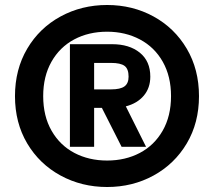

<svg xmlns="http://www.w3.org/2000/svg" viewBox="-20 -734 857 769"><path d="M40 -349Q40 -456 89 -539Q138 -622 222.5 -668Q307 -714 409 -714Q511 -714 595 -668Q679 -622 728 -539Q777 -456 777 -349Q777 -242 728 -159.5Q679 -77 595 -31Q511 15 409 15Q307 15 222.5 -31Q138 -77 89 -159.5Q40 -242 40 -349ZM665 -349Q665 -428 632 -486.5Q599 -545 540.5 -576Q482 -607 409 -607Q335 -607 277 -576Q219 -545 186 -486.5Q153 -428 153 -349Q153 -269 186.5 -210.5Q220 -152 278 -121.5Q336 -91 409 -91Q482 -91 540 -121.5Q598 -152 631.5 -210.5Q665 -269 665 -349ZM260 -557H429Q498 -557 540 -523Q582 -489 582 -427Q582 -382 556 -351Q530 -320 484 -308L565 -146H467L388 -302H357V-146H260ZM425 -376Q462 -376 478.5 -388Q495 -400 495 -427Q495 -458 479 -470Q463 -482 425 -482H357V-376Z"/></svg>

Font: Prompt Medium
Style: Regular
Weight: 500
Designer: Katatrad Team
Foundry: CadsonDemak
Version: Version 1.000